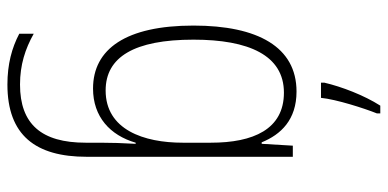

<svg xmlns="http://www.w3.org/2000/svg" viewBox="-284 -521 1046 518"><g transform="rotate(90 239.0 -262.0)"><path d="M286 -756V-765H265C237 -721 214 -661 203 -614V-605H244C248 -646 272 -721 286 -756ZM227 -539C107 -539 49 -435 49 -261C49 -79 112 10 219 10C295 10 345 -36 365 -105H368C366 -67 365 -41 365 -10V30C365 149 315 207 208 207C155 207 112 193 71 170V209C109 229 153 241 208 241C345 241 403 165 403 27V-529H373L368 -445H364C343 -497 303 -539 227 -539ZM230 -505C329 -505 365 -422 365 -308V-232C365 -127 330 -24 224 -24C134 -24 87 -101 87 -261C87 -410 129 -505 230 -505Z"/></g></svg>

Font: Noto Sans Gurmukhi UI Condensed ExtraLight
Style: Regular
Weight: 200
Width: 3
Designer: Jelle Bosma - Monotype Design Team
Foundry: Monotype Imaging Inc.
Version: Version 2.004